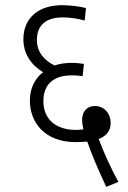

<svg xmlns="http://www.w3.org/2000/svg" viewBox="-20 -652 493 739"><path d="M389 67 436 48C406 -5 377 -71 360 -117C388 -128 406 -147 406 -179C406 -214 382 -244 345 -244C318 -244 296 -226 296 -190C296 -181 298 -167 301 -154C291 -153 281 -152 272 -152C196 -152 147 -192 147 -263C147 -326 185 -362 256 -362C270 -362 286 -361 298 -359L303 -406C292 -408 273 -410 257 -410C232 -410 210 -407 190 -400C151 -419 122 -451 122 -498C122 -554 156 -585 221 -585C254 -585 280 -580 306 -573L311 -621C289 -627 251 -632 218 -632C132 -632 70 -586 70 -501C70 -444 101 -401 146 -374C116 -352 95 -314 95 -265C95 -181 152 -105 271 -105C287 -105 302 -106 316 -107C331 -62 361 9 389 67Z"/></svg>

Font: Noto Sans Condensed Light
Style: Italic
Weight: 300
Width: 3
Italic angle: -12°
Designer: Monotype Design Team
Foundry: Monotype Imaging Inc.
Version: Version 2.013